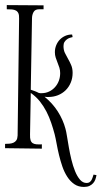

<svg xmlns="http://www.w3.org/2000/svg" viewBox="-24 -653 403 762"><path d="M98.1 -296.9Q105.5 -294.4 113.5 -291.5Q121.6 -288.6 129.9 -284.2Q132.8 -283.2 135.5 -283.2Q138.2 -283.2 141.1 -283.2Q157.2 -283.2 170.7 -289.6Q184.1 -295.9 194.1 -306.9Q204.1 -317.9 209.5 -332.3Q214.8 -346.7 214.8 -362.8Q214.8 -374 211.7 -384.3Q208.5 -394.5 204.3 -404.5Q200.2 -414.6 197 -424.6Q193.8 -434.6 193.8 -445.8Q193.8 -460.4 199 -473.1Q204.1 -485.8 213.1 -495.4Q222.2 -504.9 234.6 -510.5Q247.1 -516.1 262.2 -516.1L264.2 -505.9Q260.3 -504.9 254.2 -503.2Q248 -501.5 242.2 -497.3Q236.3 -493.2 232.2 -486.8Q228 -480.5 228 -470.2Q228 -454.6 233.6 -442.9Q239.3 -431.2 246.1 -419.4Q252.9 -407.7 258.5 -394.5Q264.2 -381.3 264.2 -363.8Q264.2 -342.8 256.8 -325.2Q249.5 -307.6 236.6 -294.9Q223.6 -282.2 206.1 -275.1Q188.5 -268.1 168 -268.1Q166.5 -268.1 162.4 -268.1Q158.2 -268.1 152.8 -269Q184.6 -243.2 205.3 -210.7Q226.1 -178.2 235.8 -142.1Q238.8 -131.8 241.9 -111.8Q245.1 -91.8 249.3 -67.9Q253.4 -43.9 259.5 -19Q265.6 5.9 273.9 26.4Q282.2 46.9 293.5 60.1Q304.7 73.2 319.8 73.2Q326.7 73.2 331.1 70.3Q335.4 67.4 338.4 62.7Q341.3 58.1 343.3 52Q345.2 45.9 347.2 40L358.9 42Q357.4 50.8 354.5 59.1Q351.6 67.4 345.7 74Q339.8 80.6 331.1 84.7Q322.3 88.9 309.1 88.9Q287.1 88.9 271 77.9Q254.9 66.9 243.2 48.8Q231.4 30.8 223.6 8.1Q215.8 -14.6 210.2 -37.8Q204.6 -61 200.7 -82.8Q196.8 -104.5 192.9 -120.1Q187 -142.6 179.2 -165.5Q171.4 -188.5 160.4 -210Q149.4 -231.4 134.3 -250.5Q119.1 -269.5 98.1 -284.2L95.2 -119.1Q94.7 -104.5 97.4 -96.4Q100.1 -88.4 106 -84.7Q111.8 -81.1 120.6 -80.3Q129.4 -79.6 142.1 -80.1V-63L-3.9 -64.9V-82Q4.9 -82 13.7 -82.8Q22.5 -83.5 29.5 -86.7Q36.6 -89.8 41 -96.4Q45.4 -103 45.9 -115.2L51.8 -579.1Q52.2 -592.8 49.1 -600.1Q45.9 -607.4 39.3 -611.1Q32.7 -614.7 23.4 -615.5Q14.2 -616.2 2.9 -616.2V-632.8L148.9 -631.8V-616.2H130.9Q115.2 -616.2 109.1 -605Q103 -593.8 103 -580.1Z"/></svg>

Font: Bigelow Rules
Style: Regular
Weight: 400
Designer: Astigmatic (AOETI)
Foundry: Astigmatic (AOETI)
Version: Version 1.001